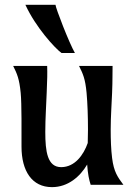

<svg xmlns="http://www.w3.org/2000/svg" viewBox="-20 -767 577 797"><path d="M356.4 0H492.2C468.8 -31.7 452.6 -52.7 445.3 -111.3C440.9 -146.5 439.5 -187 439.5 -229C439.5 -283.7 443.8 -338.4 445.3 -381.3C447.8 -440.4 446.3 -460.9 447.3 -493.2H308.1C324.2 -460.9 334 -440.4 339.4 -381.3C343.3 -338.4 345.2 -283.7 345.2 -229C345.2 -210 344.7 -191.4 344.2 -173.3C327.1 -124.5 291 -73.2 233.9 -73.2C176.8 -73.2 168 -137.7 168 -219.2C168 -277.8 172.4 -335.4 173.8 -381.3C176.3 -440.4 176.8 -460.9 175.8 -493.2H34.7C50.8 -460.9 60.1 -440.4 65.9 -381.3C70.3 -338.4 69.3 -212.9 69.3 -158.2C69.3 -57.1 112.8 9.8 195.8 9.8C262.7 9.8 312.5 -34.2 341.8 -84C344.7 -43.5 349.6 -21 356.4 0ZM85.4 -747.1C128.4 -653.3 208 -566.9 235.4 -546.9H291C267.1 -588.4 210.4 -734.9 210.4 -747.1Z"/></svg>

Font: Amarante
Style: Regular
Weight: 400
Designer: Karolina Lach
Foundry: Sorkin Type Co.
Version: Version 1.001